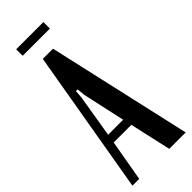

<svg xmlns="http://www.w3.org/2000/svg" viewBox="-271 -846 877 877"><g transform="rotate(-45 167.0 -408.0)"><path d="M115 -699H181L339 0H233L188 -200H74L39 0H-5ZM115 -448 81 -243H178L133 -448L129 -488H118ZM236 -774H60V-816H236Z"/></g></svg>

Font: Moniqa Paragraph
Style: Bold
Weight: 700
Designer: Rajesh Rajput
Foundry: Rajesh Rajput
Version: Version 1.000